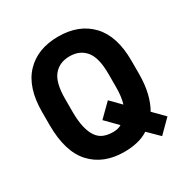

<svg xmlns="http://www.w3.org/2000/svg" viewBox="-169 -854 1008 1036"><g transform="rotate(-30 335.0 -336.0)"><path d="M481 -29Q450 -9 412 0Q374 9 330 9Q201 9 126.5 -71.5Q52 -152 52 -319V-399Q52 -552 126.5 -630.5Q201 -709 330 -709Q459 -709 533.5 -630.5Q608 -552 608 -399V-319Q608 -252 595.5 -199.5Q583 -147 560 -108L626 -41L548 37ZM330 -114Q345 -114 358.5 -117Q372 -120 383 -127L312 -199L391 -277L452 -215Q465 -255 465 -319V-399Q465 -500 429 -543Q393 -586 330 -586Q267 -586 231 -543Q195 -500 195 -399V-319Q195 -261 204.5 -221.5Q214 -182 231 -158Q248 -134 273 -124Q298 -114 330 -114Z"/></g></svg>

Font: 
Style: 㨦
Weight: 700
Designer: A.Korolkova, Vitaly Kuzmin
Foundry: ParaType Ltd
Version: Version 2.000